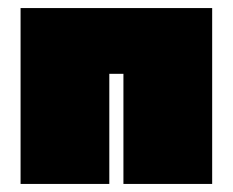

<svg xmlns="http://www.w3.org/2000/svg" viewBox="-20 -456 577 476"><path d="M506 0H286V-273H251V0H31V-436H506Z"/></svg>

Font: Ysabeau Black
Style: Regular
Weight: 900
Designer: Christian Thalmann (Catharsis Fonts)
Version: Version 0.003